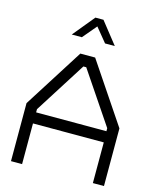

<svg xmlns="http://www.w3.org/2000/svg" viewBox="-133 -1013 899 1103"><g transform="rotate(15 316.5 -461.0)"><path d="M527 0V-242H106V0H40V-345L265 -700H353L593 -343V0ZM525 -326 318 -633H301L107 -327V-308H525ZM295 -922H343L445 -793H387L319 -876L249 -793H189Z"/></g></svg>

Font: Turret Road Medium
Style: Regular
Weight: 500
Designer: Noponies
Foundry: Noponies
Version: Version 1.001; ttfautohint (v1.8)